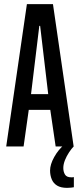

<svg xmlns="http://www.w3.org/2000/svg" viewBox="-20 -708 386 928"><path d="M10 0 110 -688H236L336 0H249L223 -177H119L94 0ZM130 -253H213L174 -583H170ZM304 200Q274 200 256 189Q238 178 230 158.5Q222 139 222 116Q222 87 242 51Q262 15 292 -10L336 0Q326 10 314 28Q302 46 294 66Q286 86 286 104Q286 122 294 135.5Q302 149 324 149Q326 149 329.5 149Q333 149 337 148V197Q331 198 323 199Q315 200 304 200Z"/></svg>

Font: Saira UltraCondensed SemiBold
Style: Regular
Weight: 600
Width: 1
Designer: Hector Gatti with collaboration of the Omnibus-Type team
Foundry: Omnibus-Type
Version: Version 1.101